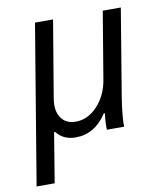

<svg xmlns="http://www.w3.org/2000/svg" viewBox="-83 -610 766 879"><g transform="rotate(-10 300.0 -170.0)"><path d="M16 200 139 -540H223L163 -182Q154 -127 176.5 -94Q199 -61 245 -61Q301 -61 345.5 -108.5Q390 -156 402 -228L454 -540H538L470 -130Q457 -45 458 0H378Q376 -26 382 -76H377Q321 10 232 10Q175 10 143 -31H138L100 200Z"/></g></svg>

Font: CommitMono
Style: Italic
Weight: 400
Monospace: yes
Designer: Eigil Nikolajsen
Foundry: Eigil Nikolajsen
Version: Version 1.143